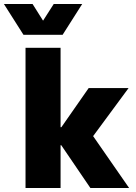

<svg xmlns="http://www.w3.org/2000/svg" viewBox="-74 -948 687 968"><path d="M54.7 -707H231.4V-306.6H235.4L373 -503.9H574.2L395.5 -261.7L577.1 0H381.8L234.9 -215.8H231.4V0H54.7ZM90.3 -927.7 143.1 -843.8 196.8 -927.7H340.3L241.7 -772.5H44.4L-54.2 -927.7Z"/></svg>

Font: Wanted Sans Black
Style: Regular
Weight: 900
Designer: Original Design by Kil Hyung-jin and Kang Hanbin, Wanted Lab, Inc; Hangeul from Source Han Sans by Jang Soo-young and Ka
Foundry: Wanted Lab, Inc.
Version: Version 1.003